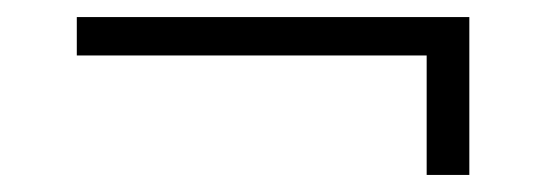

<svg xmlns="http://www.w3.org/2000/svg" viewBox="-20 -420 640 225"><path d="M530 -215H480V-355H70V-400H530Z"/></svg>

Font: JetBrains Mono Extra Light
Style: Regular
Weight: 200
Monospace: yes
Designer: Philipp Nurullin, Konstantin Bulenkov
Foundry: JetBrains
Version: 2.002